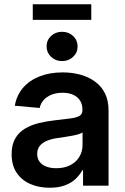

<svg xmlns="http://www.w3.org/2000/svg" viewBox="-20 -882 596 912"><path d="M215.8 9.8Q164.1 9.8 123.3 -8.3Q82.5 -26.4 58.8 -61.8Q35.2 -97.2 35.2 -149.4Q35.2 -194.3 52 -223.6Q68.8 -252.9 97.9 -270.5Q127 -288.1 163.8 -297.1Q200.7 -306.2 240.2 -310.5Q288.1 -315.9 316.9 -319.8Q345.7 -323.7 358.6 -332.3Q371.6 -340.8 371.6 -358.9V-361.8Q371.6 -386.2 360.4 -404.1Q349.1 -421.9 328.1 -431.6Q307.1 -441.4 276.9 -441.4Q246.1 -441.4 223.1 -431.6Q200.2 -421.9 186.3 -405.5Q172.4 -389.2 168.5 -369.1L50.3 -379.9Q59.1 -429.7 89.6 -465.1Q120.1 -500.5 168.2 -519.3Q216.3 -538.1 277.8 -538.1Q323.2 -538.1 362.5 -527.1Q401.9 -516.1 431.9 -494.1Q461.9 -472.2 478.8 -438.2Q495.6 -404.3 495.6 -357.4V0H374.5V-73.7H371.1Q358.9 -50.8 338.6 -31.7Q318.4 -12.7 288.1 -1.5Q257.8 9.8 215.8 9.8ZM247.1 -83Q286.6 -83 314.7 -97.9Q342.8 -112.8 357.4 -137.9Q372.1 -163.1 372.1 -192.9V-252.9Q366.2 -248.5 353.5 -244.6Q340.8 -240.7 324 -237.5Q307.1 -234.4 289.3 -231.7Q271.5 -229 255.4 -226.6Q228 -223.1 205.6 -214.4Q183.1 -205.6 169.9 -190.2Q156.7 -174.8 156.7 -150.9Q156.7 -128.9 168 -113.8Q179.2 -98.6 199.7 -90.8Q220.2 -83 247.1 -83ZM274.9 -591.8Q243.7 -591.8 222.4 -612.1Q201.2 -632.3 201.2 -661.6Q201.2 -690.9 222.4 -710.9Q243.7 -731 274.9 -731Q306.2 -731 327.4 -710.9Q348.6 -690.9 348.6 -661.1Q348.6 -631.8 327.1 -611.8Q305.7 -591.8 274.9 -591.8ZM413.6 -861.8V-787.6H135.7V-861.8Z"/></svg>

Font: Inter 24pt SemiBold
Style: Regular
Weight: 600
Designer: Rasmus Andersson
Foundry: rsms
Version: Version 4.001;git-66647c0bb